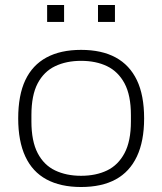

<svg xmlns="http://www.w3.org/2000/svg" viewBox="-20 -738 650 770"><path d="M305 12Q223 12 166.5 -18.5Q110 -49 81.5 -110.5Q53 -172 53 -263Q53 -356 81.5 -416.5Q110 -477 166.5 -507.5Q223 -538 305 -538Q388 -538 444 -507.5Q500 -477 529 -416.5Q558 -356 558 -263Q558 -172 529 -110.5Q500 -49 444 -18.5Q388 12 305 12ZM305 -33Q365 -33 409.5 -54.5Q454 -76 479.5 -124Q505 -172 505 -251V-276Q505 -356 479.5 -403.5Q454 -451 409.5 -472.5Q365 -494 305 -494Q246 -494 201 -472.5Q156 -451 131 -403.5Q106 -356 106 -276V-251Q106 -172 131 -124Q156 -76 201 -54.5Q246 -33 305 -33ZM169 -650V-718H237V-650ZM373 -650V-718H441V-650Z"/></svg>

Font: Archivo SemiExpanded Thin
Style: Regular
Weight: 250
Width: 6
Designer: Hector Gatti
Foundry: Omnibus-Type
Version: Version 2.001